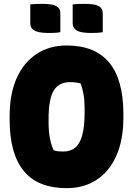

<svg xmlns="http://www.w3.org/2000/svg" viewBox="-20 -956 690 996"><path d="M326 -720Q620 -720 620 -365V-346Q620 -230 583.5 -148Q547 -66 481 -23Q415 20 326 20Q176 20 103 -69.5Q30 -159 30 -335V-354Q30 -469 66.5 -550.5Q103 -632 169.5 -676Q236 -720 326 -720ZM232 -324Q232 -272 239.5 -235.5Q247 -199 259 -176Q272 -172 283 -171Q294 -170 310 -170Q345 -170 369.5 -189.5Q394 -209 406.5 -254Q419 -299 419 -377V-390Q419 -433 413.5 -465.5Q408 -498 398 -523Q373 -530 344 -530Q285 -530 258.5 -486Q232 -442 232 -337ZM137 -933Q153 -935 170.5 -935.5Q188 -936 201 -936Q223 -936 244 -933Q265 -930 279 -919.5Q293 -909 293 -887V-789Q277 -786 259.5 -785.5Q242 -785 228 -785Q207 -785 186 -788.5Q165 -792 151 -803Q137 -814 137 -836ZM357 -933Q373 -935 390.5 -935.5Q408 -936 421 -936Q443 -936 464 -933Q485 -930 499 -919.5Q513 -909 513 -887V-789Q497 -786 479.5 -785.5Q462 -785 448 -785Q427 -785 406 -788.5Q385 -792 371 -803Q357 -814 357 -836Z"/></svg>

Font: Recursive Sn Csl St Blk
Style: Regular
Weight: 900
Version: Version 1.079;hotconv 1.0.112;makeotfexe 2.5.65598; ttfautoh